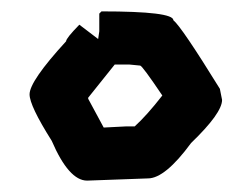

<svg xmlns="http://www.w3.org/2000/svg" viewBox="-20 -900 444 339"><path d="M159.2 -879.9Q286.1 -879.9 286.1 -864.3Q300.3 -853 368.2 -743.2L372.1 -723.6Q372.1 -700.2 317.4 -647.5Q271.5 -585 241.2 -585L133.8 -581.1Q101.6 -581.1 71.3 -651.4Q32.2 -713.4 32.2 -733.4Q32.2 -756.8 96.7 -827.1Q96.7 -832.5 120.1 -856.4L153.3 -831.1L155.3 -844.7V-876ZM135.7 -727.5V-725.6L163.1 -674.8L202.1 -676.8H217.8Q239.3 -696.3 266.6 -731.4Q231 -784.2 227.5 -784.2L208 -786.1H182.6Z"/></svg>

Font: ww_drahtTSB
Style: Regular
Weight: 400
Designer: Dr. Wolfgang Wiebecke
Version: Version 1.06 May 21, 2010, initial release